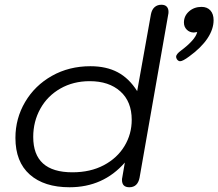

<svg xmlns="http://www.w3.org/2000/svg" viewBox="-20 -779 920 809"><path d="M45 -198Q45 -280 86 -349.5Q127 -419 199 -459.5Q271 -500 361 -500Q428 -500 476 -474.5Q524 -449 558 -395L616 -719Q620 -739 631.5 -749Q643 -759 660 -759Q675 -759 682.5 -751Q690 -743 690 -729Q690 -722 689 -719L568 -30Q560 10 525 10Q494 10 494 -21Q494 -27 495 -30L506 -94Q415 10 273 10Q166 10 105.5 -43.5Q45 -97 45 -198ZM535 -274Q535 -351 487 -394Q439 -437 358 -437Q289 -437 234.5 -406Q180 -375 150 -321Q120 -267 120 -202Q120 -53 285 -53Q361 -53 417.5 -83Q474 -113 504.5 -163.5Q535 -214 535 -274ZM722 -540Q722 -551 744 -567Q771 -587 789 -607Q807 -627 811 -644Q801 -642 797 -642Q779 -642 767 -654Q755 -666 755 -684Q755 -712 776.5 -731Q798 -750 829 -750Q853 -750 866.5 -735Q880 -720 880 -694Q880 -656 854 -617Q828 -578 777 -541Q750 -521 739 -521Q731 -521 725 -530Q722 -536 722 -540Z"/></svg>

Font: Kodchasan
Style: Italic
Weight: 400
Italic angle: -10°
Version: Version 1.000; ttfautohint (v1.6)